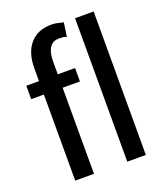

<svg xmlns="http://www.w3.org/2000/svg" viewBox="-142 -865 813 958"><g transform="rotate(-20 265.0 -386.0)"><path d="M90.8 0Q90.8 -114.3 90.8 -457Q74.2 -457 23.4 -457Q23.4 -461.9 23.4 -475.6Q23.4 -479.5 23.4 -484.4Q23.4 -499 23.4 -528.3Q40 -528.3 90.8 -528.3Q90.8 -544.9 90.8 -596.7Q90.8 -679.7 131.8 -726.6Q171.9 -772.5 245.1 -772.5Q258.8 -772.5 273.4 -769.5Q289.1 -766.6 307.6 -761.7Q303.7 -737.3 296.9 -688.5Q289.1 -691.4 279.3 -693.4Q268.6 -694.3 256.8 -694.3Q223.6 -694.3 207 -668.9Q190.4 -643.6 190.4 -596.7Q190.4 -573.2 190.4 -528.3Q213.9 -528.3 282.2 -528.3Q282.2 -510.7 282.2 -457Q259.8 -457 190.4 -457Q190.4 -342.8 190.4 0Q166 0 90.8 0ZM465.8 0Q441.4 0 367.2 0Q367.2 -190.4 367.2 -761.7Q391.6 -761.7 465.8 -761.7Q465.8 -571.3 465.8 0Z"/></g></svg>

Font: Noto Sans Hebrew DECATHLON 
Style: Regular
Weight: 400
Designer: Monotype Design team
Version: Version 1.03 uh